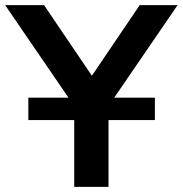

<svg xmlns="http://www.w3.org/2000/svg" viewBox="-35 -725 709 745"><path d="M253 0V-365L278 -277L-15 -705H136L327 -423H316L507 -705H654L361 -277L386 -365V0ZM75 -259V-346H566V-259Z"/></svg>

Font: Nunito Sans 9pt
Style: Bold
Weight: 700
Version: Version 3.101;gftools[0.9.27]